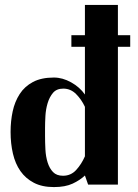

<svg xmlns="http://www.w3.org/2000/svg" viewBox="-20 -750 562 780"><path d="M23 -214Q23 -258 31.5 -297.5Q40 -337 60 -368Q80 -399 114 -417Q148 -435 199 -435Q234 -435 269 -415.5Q304 -396 325 -366V-730H459V0H338L325 -37Q305 -18 275 -4Q245 10 199 10Q151 10 117.5 -7.5Q84 -25 63 -55Q42 -85 32.5 -126Q23 -167 23 -214ZM236 -36Q268 -36 289.5 -59.5Q311 -83 325 -115V-316Q311 -346 289 -368Q267 -390 237 -390Q210 -390 195.5 -373Q181 -356 173.5 -331Q166 -306 164.5 -278.5Q163 -251 163 -230V-198Q163 -171 164.5 -142.5Q166 -114 173.5 -90Q181 -66 195.5 -51Q210 -36 236 -36ZM270 -560V-607H509V-560Z"/></svg>

Font: Gamine
Style: Bold
Weight: 700
Designer: Tapiwanashe Sebastian Garikayi
Version: Version 1.000